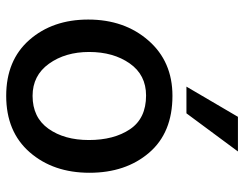

<svg xmlns="http://www.w3.org/2000/svg" viewBox="-102 -658 769 604"><g transform="rotate(90 282.0 -355.5)"><path d="M281 9Q169 9 105 -64Q41 -137 41 -249Q41 -363 107 -438.5Q173 -514 281 -514Q397 -514 460 -440.5Q523 -367 523 -253Q523 -139 458.5 -65Q394 9 281 9ZM143 -252Q143 -177 180 -125.5Q217 -74 281 -74Q349 -74 384.5 -124Q420 -174 420 -251Q420 -330 386 -380.5Q352 -431 280 -431Q215 -431 179 -379.5Q143 -328 143 -252ZM336 -558H252L347 -720H456Z"/></g></svg>

Font: Hind Vadodara Medium
Style: Regular
Weight: 500
Designer: Hitesh Malaviya
Foundry: Indian Type Foundry
Version: Version 1.001;PS 1.0;hotconv 1.0.86;makeotf.lib2.5.63406; tt